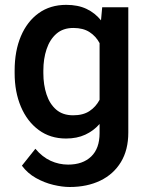

<svg xmlns="http://www.w3.org/2000/svg" viewBox="-20 -558 607 787"><path d="M40 -258.3V-268.6Q40 -349.1 65.7 -409.7Q91.3 -470.2 138.7 -504.2Q186 -538.1 251.5 -538.1Q299.8 -538.1 334.7 -521.5Q369.6 -504.9 394 -474.6L398.9 -528.3H505.9V-14.6Q505.9 56.6 475.6 106.4Q445.3 156.2 391.1 182.4Q336.9 208.5 265.6 208.5Q235.4 208.5 198.5 199.7Q161.6 190.9 127.2 171.6Q92.8 152.3 69.8 121.1L125 51.8Q153.3 85.4 187.5 101.1Q221.7 116.7 259.3 116.7Q319.3 116.7 353.8 83.5Q388.2 50.3 388.2 -12.2V-49.8Q363.3 -21.5 329.3 -5.9Q295.4 9.8 250.5 9.8Q186 9.8 138.7 -25.1Q91.3 -60.1 65.7 -120.6Q40 -181.2 40 -258.3ZM157.7 -268.6V-258.3Q157.7 -210.4 170.7 -171.1Q183.6 -131.8 210.4 -108.6Q237.3 -85.4 279.8 -85.4Q320.8 -85.4 346.9 -102.8Q373 -120.1 388.2 -148.9V-381.3Q373 -409.7 346.9 -426.5Q320.8 -443.4 280.8 -443.4Q238.3 -443.4 211.2 -419.7Q184.1 -396 170.9 -356.4Q157.7 -316.9 157.7 -268.6Z"/></svg>

Font: Vazirmatn FD Medium
Style: Regular
Weight: 500
Designer: Saber Rastikerdar
Foundry: Saber Rastikerdar
Version: Version 33.003